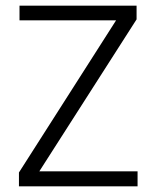

<svg xmlns="http://www.w3.org/2000/svg" viewBox="-20 -659 553 679"><path d="M466.5 -53V0H47V-49L390.5 -587H49V-639H463V-590.5L119 -53Z"/></svg>

Font: Anek Odia Medium Light
Style: Regular
Weight: 300
Version: Version 1.003